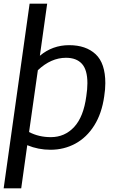

<svg xmlns="http://www.w3.org/2000/svg" viewBox="-26 -807 655 1050"><path d="M550 -352Q550 -319 544 -281Q531 -187 489.5 -121Q448 -55 386 -21.5Q324 12 250 12Q183 12 123 -13L90 223H-6L136 -787H232L192 -502Q261 -560 352 -560Q444 -560 497 -510.5Q550 -461 550 -352ZM452 -352Q452 -425 422 -458Q392 -491 335 -491Q253 -491 181 -423L133 -85Q186 -57 252 -57Q328 -57 379.5 -112.5Q431 -168 446 -281Q452 -320 452 -352Z"/></svg>

Font: Krub Medium
Style: Italic
Weight: 500
Italic angle: -8°
Designer: Ekaluck Peanpanawate
Foundry: Cadson Demak Co.,Ltd.
Version: Version 1.000; ttfautohint (v1.6)